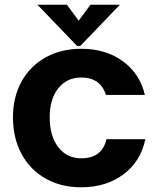

<svg xmlns="http://www.w3.org/2000/svg" viewBox="-20 -783 667 815"><path d="M35 -285Q35 -370 71 -436Q107 -502 173 -539Q239 -576 325 -576Q429 -576 501.5 -523Q574 -470 595 -380H430Q406 -454 325 -454Q264 -454 227.5 -408.5Q191 -363 191 -285Q191 -205 227.5 -158Q264 -111 325 -111Q413 -111 432 -192H597Q577 -97 503.5 -42.5Q430 12 325 12Q239 12 173.5 -25Q108 -62 71.5 -129.5Q35 -197 35 -285ZM321 -588H307L139 -763H264L314 -695L364 -763H489Z"/></svg>

Font: Open Sauce One ExtraBold
Style: Regular
Weight: 800
Designer: Alfredo Marco Pradil
Foundry: Creative Sauce Fz LLC
Version: Version 1.477